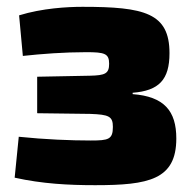

<svg xmlns="http://www.w3.org/2000/svg" viewBox="-20 -530 567 563"><path d="M222 -510C178 -510 104 -506 36 -485L47 -366C102 -372 168 -377 233 -377C287 -377 300 -373 300 -343C300 -314 288 -309 244 -308L89 -305V-198L245 -196C299 -194 311 -189 311 -158C311 -121 298 -118 246 -118C188 -118 112 -121 35 -129L23 -9C104 9 181 13 259 13C416 13 497 -3 497 -124C497 -205 461 -247 369 -254V-258C446 -264 477 -296 477 -374C477 -492 404 -510 222 -510Z"/></svg>

Font: Exo 2 Extra Bold
Style: Regular
Weight: 800
Designer: Natanael Gama
Version: Version 1.001;PS 001.001;hotconv 1.0.88;makeotf.lib2.5.64775